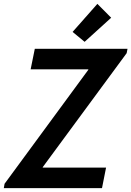

<svg xmlns="http://www.w3.org/2000/svg" viewBox="-27 -972 679 992"><path d="M-3.4 -22.5 429.2 -611.3V-613.8H131.3L152.8 -719.7H631.8L627.4 -697.3L193.8 -108.4V-106H521L500 0H-7.3ZM348.1 -807.1 476.1 -952.1 547.4 -880.4 410.2 -755.9Z"/></svg>

Font: Reddit Sans Fudge SmBold Italic
Style: Regular
Weight: 600
Italic angle: -11.25°
Designer: Stephen Hutchings
Version: Version 1.013